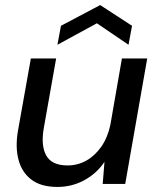

<svg xmlns="http://www.w3.org/2000/svg" viewBox="-20 -727 627 759"><path d="M207 12Q142 12 104 -17Q66 -46 53 -96Q40 -146 51 -210L102 -496H202L153 -220Q141 -151 163 -112Q185 -73 247 -73Q287 -73 321 -92Q355 -111 380 -146.5Q405 -182 416 -232L462 -496H562L475 0H386L393 -87Q362 -41 313 -14.5Q264 12 207 12ZM207 -550 221 -625 376 -707 502 -625 488 -550 363 -635Z"/></svg>

Font: DM Sans 24pt Medium
Style: Italic
Weight: 500
Italic angle: -10°
Designer: Colophon Foundry, Jonny Pinhorn
Foundry: Colophon Foundry
Version: Version 4.004;gftools[0.9.30]